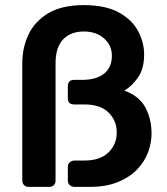

<svg xmlns="http://www.w3.org/2000/svg" viewBox="-20 -730 654 750"><path d="M91 0Q81 0 74 -7Q67 -14 67 -24V-482Q67 -544 91.5 -595.5Q116 -647 169 -678.5Q222 -710 307 -710Q392 -710 444 -681.5Q496 -653 519.5 -608.5Q543 -564 543 -517Q543 -462 519.5 -428Q496 -394 466 -376Q524 -355 548 -310Q572 -265 572 -208Q572 -172 558.5 -135.5Q545 -99 516 -68.5Q487 -38 441 -19Q395 0 330 0H272Q260 0 252.5 -7Q245 -14 245 -24V-79Q245 -89 252.5 -96Q260 -103 272 -103H311Q371 -103 403.5 -134.5Q436 -166 436 -212Q436 -259 404 -290.5Q372 -322 310 -322H270Q245 -322 245 -346V-394Q245 -405 251 -411.5Q257 -418 270 -418H304Q359 -419 388 -443.5Q417 -468 417 -512Q417 -553 386.5 -580Q356 -607 307 -607Q257 -607 227 -576.5Q197 -546 197 -482V-24Q197 -14 190.5 -7Q184 0 173 0Z"/></svg>

Font: Rubik Medium
Style: Regular
Weight: 500
Designer: Hubert and Fischer
Foundry: Hubert and Fischer
Version: Version 2.300; ttfautohint (v1.8.4.7-5d5b);gftools[0.9.30]